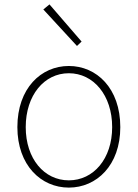

<svg xmlns="http://www.w3.org/2000/svg" viewBox="-20 -840 626 873"><path d="M293 13C419 13 527 -88 527 -262C527 -439 419 -540 293 -540C167 -540 59 -439 59 -262C59 -88 167 13 293 13ZM293 -20C181 -20 97 -118 97 -262C97 -407 181 -507 293 -507C405 -507 490 -407 490 -262C490 -118 405 -20 293 -20ZM330 -631 351 -651 205 -820 177 -797Z"/></svg>

Font: Harano Aji Gothic ExtraLight
Style: Regular
Weight: 250
Foundry: Masamichi Hosoda
Version: HaranoAjiGothic-ExtraLight version 20230610;ttx 4.39.4